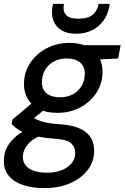

<svg xmlns="http://www.w3.org/2000/svg" viewBox="-49 -733 639 985"><path d="M179 232Q115 232 67.5 215.5Q20 199 -5.5 167Q-31 135 -29 89Q-29 52 -12 20.5Q5 -11 37.5 -37Q70 -63 117 -84L164 -40Q116 -20 92.5 9Q69 38 68 71Q68 97 82.5 115.5Q97 134 125.5 143.5Q154 153 192 153Q254 153 295 125.5Q336 98 337 52Q338 24 317.5 3.5Q297 -17 235 -21Q188 -24 152 -31Q116 -38 89 -47.5Q62 -57 43 -69.5Q24 -82 11 -97L15 -120L128 -215L201 -188L78 -89L106 -139Q119 -130 131.5 -123.5Q144 -117 160 -111.5Q176 -106 199 -102Q222 -98 257 -96Q325 -91 364 -72Q403 -53 419 -23Q435 7 434 43Q433 97 400.5 139.5Q368 182 311 207Q254 232 179 232ZM245 -154Q188 -154 149.5 -174Q111 -194 92 -228Q73 -262 74 -305Q75 -364 106.5 -411Q138 -458 190.5 -485.5Q243 -513 308 -513Q364 -513 402.5 -492.5Q441 -472 459.5 -438.5Q478 -405 477 -361Q476 -303 445 -256Q414 -209 362 -181.5Q310 -154 245 -154ZM259 -234Q314 -234 349 -266.5Q384 -299 386 -352Q387 -391 362.5 -412Q338 -433 294 -433Q239 -433 203.5 -400.5Q168 -368 166 -315Q165 -275 189.5 -254.5Q214 -234 259 -234ZM374 -423 363 -501H570L557 -433ZM341 -560Q295 -560 266 -578Q237 -596 225 -627.5Q213 -659 220 -698L223 -713H279Q272 -677 289 -657Q306 -637 354 -637Q402 -637 426 -657Q450 -677 457 -713H514L511 -697Q504 -658 481.5 -627Q459 -596 423.5 -578Q388 -560 341 -560Z"/></svg>

Font: DM Sans 18pt Medium
Style: Italic
Weight: 500
Italic angle: -10°
Designer: Colophon Foundry, Jonny Pinhorn
Foundry: Colophon Foundry
Version: Version 4.004;gftools[0.9.30]